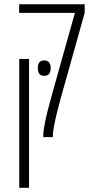

<svg xmlns="http://www.w3.org/2000/svg" viewBox="-20 -650 457 910"><path d="M230.5 -8.3V0H185.1V-8.3Q185.1 -27.3 189.5 -49.3L196.3 -85Q201.7 -110.8 215.8 -162.6Q230 -214.4 232.7 -224.6Q235.4 -234.9 242.4 -259.3Q249.5 -283.7 251 -289.6L335 -588.9H70.8V-629.9H381.3V-588.9L297.4 -289.6Q291.5 -269.5 283.4 -240.2Q275.4 -210.9 269 -188.5Q262.7 -166 259 -151.4Q255.4 -136.7 250.2 -116.7Q245.1 -96.7 242.2 -82.8Q239.3 -68.8 236.3 -53.7Q230.5 -23.4 230.5 -8.3ZM71.3 240.2V-370.6H117.7V240.2ZM189 -363.8Q220.2 -363.8 220.2 -327.1Q220.2 -290.5 189 -290.5Q159.2 -290.5 159.2 -327.1Q159.2 -363.8 189 -363.8Z"/></svg>

Font: Open Sans Hebrew Condensed Light
Style: Regular
Weight: 300
Width: 3
Foundry: Ascender Corporation, Yanek Iontef
Version: Version 2.001;PS 002.001;hotconv 1.0.70;makeotf.lib2.5.58329